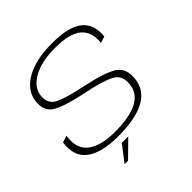

<svg xmlns="http://www.w3.org/2000/svg" viewBox="-192 -741 1020 1020"><g transform="rotate(-45 318.0 -230.5)"><path d="M248.5 4.5Q130.5 4.5 69 -38.8Q7.5 -82 19.5 -180L58 -192.5Q44.5 -104.5 97.8 -64.5Q151 -24.5 251.5 -24.5Q366.5 -24.5 424 -55Q481.5 -85.5 488.5 -144Q497.5 -210.5 449 -236Q400.5 -261.5 291.5 -283.5Q173.5 -307 117.8 -336.5Q62 -366 72.5 -441.5Q82 -511 155.8 -552.8Q229.5 -594.5 352 -594.5Q475 -594.5 528.2 -552.2Q581.5 -510 573.5 -423.5L536.5 -411.5Q545 -488 499.8 -526.8Q454.5 -565.5 347.5 -565.5Q241 -565.5 180 -530.2Q119 -495 112.5 -441.5Q105 -380.5 155.2 -357.5Q205.5 -334.5 309.5 -313Q433.5 -287.5 486.2 -255.8Q539 -224 529 -145Q520 -70 449.5 -32.8Q379 4.5 248.5 4.5ZM169.7 132.9 239.2 42.1H287.6L195.3 132.9Z"/></g></svg>

Font: Anybody ExtraExpanded ExtraLight
Style: Italic
Weight: 200
Width: 8
Italic angle: -10°
Designer: Tyler Finck
Foundry: Etcetera Type Company
Version: Version 1.010; ttfautohint (v1.8.3) -l 8 -r 50 -G 200 -x 14 